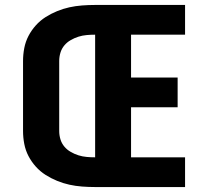

<svg xmlns="http://www.w3.org/2000/svg" viewBox="-20 -755 840 775"><path d="M364 0V-735H727V-615H509V-442H697V-322H509V-120H727V0ZM364 0Q338 0 311.5 -2Q285 -4 260 -9.5Q235 -15 210.5 -25Q186 -35 164 -49Q142 -63 124.5 -82.5Q107 -102 95 -125Q83 -148 78 -174Q73 -200 73 -226V-509Q73 -535 78 -561Q83 -587 95 -610Q107 -633 124.5 -652.5Q142 -672 164 -686Q186 -700 210.5 -710Q235 -720 260 -725.5Q285 -731 311.5 -733Q338 -735 364 -735V-615Q347 -615 330 -613.5Q313 -612 297 -607Q281 -602 266 -593.5Q251 -585 240 -572Q229 -559 224 -542.5Q219 -526 219 -509V-226Q219 -209 224 -192.5Q229 -176 240 -163Q251 -150 266 -141.5Q281 -133 297 -128Q313 -123 330 -121.5Q347 -120 364 -120Z"/></svg>

Font: Iosevka Aile Heavy
Style: Regular
Weight: 900
Designer: Belleve Invis
Foundry: Belleve Invis
Version: Version 31.1.0; ttfautohint (v1.8.4)